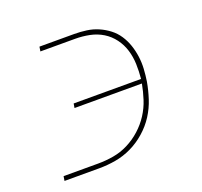

<svg xmlns="http://www.w3.org/2000/svg" viewBox="-98 -642 796 755"><g transform="rotate(-20 300.0 -265.0)"><path d="M50 0 53 -19H198Q230 -19 262 -24.5Q294 -30 324 -45Q354 -60 379.5 -83Q405 -106 423 -134Q441 -162 451 -193Q461 -224 467 -256H185L188 -274H470Q473 -305 472 -335.5Q471 -366 462.5 -394Q454 -422 436.5 -445.5Q419 -469 394.5 -484Q370 -499 340.5 -505Q311 -511 280 -511H135L138 -530H283Q309 -530 334.5 -526.5Q360 -523 383 -513Q406 -503 425.5 -488Q445 -473 458.5 -452.5Q472 -432 480 -408.5Q488 -385 491.5 -359.5Q495 -334 493.5 -308Q492 -282 488 -256Q482 -222 471 -188Q460 -154 440.5 -123.5Q421 -93 392.5 -68Q364 -43 331.5 -27.5Q299 -12 264.5 -6Q230 0 195 0Z"/></g></svg>

Font: Iosevka Slab Thin Extended
Style: Italic
Weight: 100
Width: 7
Italic angle: -9°
Monospace: yes
Designer: Belleve Invis
Foundry: Belleve Invis
Version: Version 11.1.0; ttfautohint (v1.8.3)